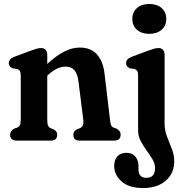

<svg xmlns="http://www.w3.org/2000/svg" viewBox="-20 -708 918 967"><path d="M218 -432.5V-386Q265.5 -429.5 305 -449Q344.5 -468.5 381.5 -468.5Q438.5 -468.5 469.2 -433Q500 -397.5 506.5 -336.5L534 -105.5Q536 -85.5 539.8 -77.2Q543.5 -69 552.5 -65L566.5 -60.5Q576.5 -54.5 582 -47.5Q587.5 -40.5 587.5 -29.5Q587.5 0 554.5 0H379.5Q349.5 0 349.5 -29.5Q349.5 -47 367 -56.5L381.5 -62Q391.5 -66 396.5 -74.8Q401.5 -83.5 399.5 -104L375.5 -296Q371 -334.5 355.5 -353.5Q340 -372.5 310 -372.5Q290 -372.5 268.2 -362.8Q246.5 -353 221 -329.5L218 -326.5V-105.5Q218 -84 222.2 -75Q226.5 -66 236 -62L250.5 -56.5Q268 -47 268 -29.5Q268 0 237.5 0H64Q31 0 31 -29.5Q31 -48.5 52 -60.5L66 -65Q75.5 -69 80 -77.2Q84.5 -85.5 84.5 -105.5V-326.5Q84.5 -344 79.8 -351Q75 -358 65.5 -361L44 -363.5Q24 -372 24 -390Q24 -411.5 53.5 -422.5L133 -452Q152 -459 164 -462.5Q176 -466 187.5 -466Q202 -466 210 -456.8Q218 -447.5 218 -432.5ZM731.5 -537.5Q693 -537.5 669.8 -558.2Q646.5 -579 646.5 -613Q646.5 -647 669.8 -667.5Q693 -688 731.5 -688Q770.5 -688 794 -667.5Q817.5 -647 817.5 -613Q817.5 -579 794 -558.2Q770.5 -537.5 731.5 -537.5ZM809 -85Q809 -51.5 821.2 -20Q833.5 11.5 845.5 42.2Q857.5 73 857.5 104Q857.5 164.5 815.2 201.8Q773 239 701.5 239Q629 239 592 205.5Q555 172 555 128.5Q555 95.5 572 78.5Q589 61.5 617 61.5Q645 61.5 661.2 80Q677.5 98.5 677.5 129V145Q677.5 188 717.5 187.5Q761 187.5 761 138.5Q761 116.5 748 94.5Q735 72.5 718.2 49.8Q701.5 27 688.5 2Q675.5 -23 675.5 -51.5V-326.5Q675.5 -344 670.8 -351Q666 -358 656.5 -361L635 -363.5Q615 -372 615 -390Q615 -411.5 644.5 -422.5L724 -452Q743 -459 755 -462.5Q767 -466 778.5 -466Q793 -466 801 -456.8Q809 -447.5 809 -432.5Z"/></svg>

Font: Fraunces 72pt SuperSoft SemiBold
Style: Regular
Weight: 600
Version: Version 1.000;[b76b70a41]